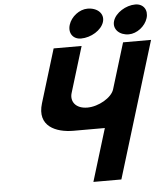

<svg xmlns="http://www.w3.org/2000/svg" viewBox="-67 -1150 1049 1210"><g transform="rotate(-5 457.0 -545.5)"><path d="M531.9 -1091C480.9 -1091 427.4 -1050 411.8 -999C396.2 -948 424.7 -907 475.7 -907C539.1 -907 606.2 -948 621.8 -999C637.4 -1050 595.4 -1091 531.9 -1091ZM834.2 -1091C775 -1091 707.9 -1050 692.3 -999C676.8 -948 718.8 -907 777.9 -907C828.9 -907 882.4 -948 898 -999C913.6 -1050 885.2 -1091 834.2 -1091ZM914 -860H737L648.4 -570C632.8 -519 548.6 -470 478 -470C402.2 -470 370.6 -519 386.2 -570L474.8 -860H297.8L194.5 -522C150.8 -379 267.4 -332 377.3 -332H575.6L474.1 0H651.1Z"/></g></svg>

Font: Hussar
Style: BdSuprConOblThree
Weight: 700
Foundry: Cannot Into Space Fonts
Version: Version 2.00